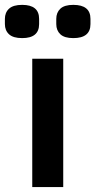

<svg xmlns="http://www.w3.org/2000/svg" viewBox="-57 -761 388 781"><path d="M33.2 -606Q-3.4 -606 -20.3 -621.6Q-37.1 -637.2 -37.1 -663.1V-684.1Q-37.1 -710 -20.3 -725.6Q-3.4 -741.2 33.2 -741.2Q102.1 -741.2 102.1 -684.1V-663.1Q102.1 -606 33.2 -606ZM241.2 -606Q205.1 -606 188.5 -621.6Q171.9 -637.2 171.9 -663.1V-684.1Q171.9 -710 188.5 -725.6Q205.1 -741.2 241.2 -741.2Q311 -741.2 311 -684.1V-663.1Q311 -606 241.2 -606ZM74.2 0V-522H200.2V0Z"/></svg>

Font: Anuphan SemiBold
Style: Bold
Weight: 600
Designer: Mike Abbink, Paul van der Laan, Pieter van Rosmalen, Mint Tantisuwanna
Foundry: Bold Monday; Cadson Demak
Version: Version 3.002;hotconv 1.0.109;makeotfexe 2.5.65596